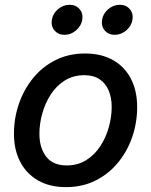

<svg xmlns="http://www.w3.org/2000/svg" viewBox="-20 -767 629 799"><path d="M254.4 11.7Q187 11.7 138.4 -16.1Q89.8 -43.9 64 -93.8Q38.1 -143.6 38.1 -210.4Q38.1 -274.9 58.6 -334.7Q79.1 -394.5 117.7 -441.9Q156.2 -489.3 210.9 -516.8Q265.6 -544.4 334 -544.4Q401.9 -544.4 450.4 -516.8Q499 -489.3 524.9 -439Q550.8 -388.7 550.8 -321.3Q550.8 -256.8 530.3 -197Q509.8 -137.2 470.9 -90.1Q432.1 -43 377.4 -15.6Q322.8 11.7 254.4 11.7ZM257.8 -78.6Q304.2 -78.6 339.1 -100.8Q374 -123 397.5 -158.9Q420.9 -194.8 432.9 -237.8Q444.8 -280.8 444.8 -321.8Q444.8 -360.8 432.1 -390.6Q419.4 -420.4 394.3 -437.3Q369.1 -454.1 330.6 -454.1Q284.7 -454.1 249.8 -432.1Q214.8 -410.2 191.4 -374Q168 -337.9 156 -294.9Q144 -252 144 -210Q144 -151.9 172.1 -115.2Q200.2 -78.6 257.8 -78.6ZM457.5 -622.1Q431.2 -622.1 415.8 -640.4Q400.4 -658.7 404.8 -684.6Q408.7 -710.4 430.4 -728.8Q452.1 -747.1 478.5 -747.1Q504.9 -747.1 520.3 -728.8Q535.6 -710.4 531.2 -684.6Q526.9 -658.7 505.4 -640.4Q483.9 -622.1 457.5 -622.1ZM248.5 -622.1Q222.2 -622.1 206.8 -640.4Q191.4 -658.7 195.8 -684.6Q199.7 -710.4 221.4 -728.8Q243.2 -747.1 269.5 -747.1Q295.9 -747.1 311.3 -728.8Q326.7 -710.4 322.3 -684.6Q317.9 -658.7 296.4 -640.4Q274.9 -622.1 248.5 -622.1Z"/></svg>

Font: Inter 20pt Medium
Style: Italic
Weight: 500
Italic angle: -9.3988°
Version: Version 4.001;git-66647c0bb